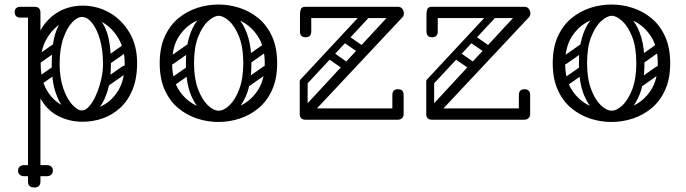

<svg xmlns="http://www.w3.org/2000/svg" viewBox="-20 -530 3037 850"><path d="M346 -505Q410 -505 464.5 -474Q519 -443 553 -386Q587 -329 587 -251Q587 -182 566.5 -132.5Q546 -83 511 -51.5Q476 -20 433.5 -5.5Q391 9 346 9Q286 9 235.5 -17.5Q185 -44 155 -101.5Q125 -159 125 -251Q125 -329 154 -386Q183 -443 233 -474Q283 -505 346 -505ZM346 -455Q298 -455 255.5 -429.5Q213 -404 186.5 -358Q160 -312 160 -250Q160 -177 187 -131Q214 -85 257 -63Q300 -41 346 -41Q392 -41 434.5 -63Q477 -85 504.5 -131Q532 -177 532 -250Q532 -312 505.5 -358Q479 -404 437 -429.5Q395 -455 346 -455ZM132 -500Q159 -500 159 -474V274Q159 300 132 300Q104 300 104 274V-474Q104 -500 132 -500ZM155 -476Q153 -463 146 -459Q142 -452 121 -452H70Q58 -452 51 -459Q45 -465 45 -476Q45 -488 51 -493Q58 -500 70 -500H121Q132 -500 138 -498.5Q144 -497 145 -495Q149 -491 152 -486Q155 -481 155 -476ZM340 -7Q306 -9 276 -36.5Q246 -64 227.5 -116.5Q209 -169 209 -245Q209 -338 227.5 -389Q246 -440 276 -460.5Q306 -481 340 -481L343 -455Q322 -455 299 -430.5Q276 -406 260 -359.5Q244 -313 244 -246Q244 -186 260 -139.5Q276 -93 299.5 -67Q323 -41 343 -41ZM340 -7 343 -41Q359 -41 375.5 -60Q392 -79 405.5 -110Q419 -141 427.5 -177Q436 -213 436 -246Q436 -308 422.5 -355Q409 -402 387.5 -428.5Q366 -455 343 -455L340 -481Q374 -481 404 -460.5Q434 -440 452.5 -389Q471 -338 471 -245Q471 -169 452.5 -116.5Q434 -64 404 -36.5Q374 -9 340 -7ZM60 225Q60 214 67 208Q74 201 86 201H135Q147 201 154 207Q161 214 161 225Q161 237 154 244Q147 250 135 250H86Q74 250 67 243Q60 237 60 225ZM214 225Q214 237 207 243Q200 250 188 250H139Q128 250 120 244Q113 237 113 225Q113 214 120 207Q128 201 139 201H188Q200 201 207 208Q214 214 214 225ZM156 -250Q141 -239 132 -253Q128 -258 127.5 -265Q127 -272 135 -278L212 -332Q227 -342 237 -328Q241 -322 240.5 -315.5Q240 -309 233 -304ZM158 -153Q143 -142 134 -156Q130 -161 129.5 -168Q129 -175 137 -181L214 -235Q229 -245 239 -231Q243 -225 242.5 -218.5Q242 -212 235 -207ZM470 -250Q455 -239 446 -253Q442 -258 441.5 -265Q441 -272 449 -278L526 -332Q541 -342 551 -328Q555 -322 554.5 -315.5Q554 -309 547 -304ZM464 -153Q449 -142 440 -156Q436 -161 435.5 -168Q435 -175 443 -181L520 -235Q535 -245 545 -231Q549 -225 548.5 -218.5Q548 -212 541 -207Z M947 10Q899 10 853 -5Q807 -20 769.5 -51Q732 -82 709.5 -131.5Q687 -181 687 -250Q687 -319 709.5 -368.5Q732 -418 769.5 -449Q807 -480 853 -495Q899 -510 947 -510Q995 -510 1041 -495Q1087 -480 1124.5 -449Q1162 -418 1184.5 -368.5Q1207 -319 1207 -250Q1207 -181 1184.5 -131.5Q1162 -82 1124.5 -51Q1087 -20 1041 -5Q995 10 947 10ZM947 -40Q997 -40 1044 -62Q1091 -84 1121.5 -130.5Q1152 -177 1152 -250Q1152 -323 1121.5 -369.5Q1091 -416 1044 -438Q997 -460 947 -460Q898 -460 850.5 -438Q803 -416 772.5 -369.5Q742 -323 742 -250Q742 -177 772.5 -130.5Q803 -84 850.5 -62Q898 -40 947 -40ZM948 -4Q917 -4 883 -29Q849 -54 826 -108Q803 -162 803 -250Q803 -318 817 -364.5Q831 -411 853 -438.5Q875 -466 900.5 -478Q926 -490 948 -490V-460Q928 -460 902 -437Q876 -414 857.5 -367.5Q839 -321 839 -250Q839 -183 856.5 -136Q874 -89 899.5 -64.5Q925 -40 948 -40ZM948 -4V-40Q971 -40 996.5 -64.5Q1022 -89 1039.5 -136Q1057 -183 1057 -250Q1057 -321 1038.5 -367.5Q1020 -414 994.5 -437Q969 -460 948 -460V-490Q971 -490 996 -478Q1021 -466 1043 -438.5Q1065 -411 1079 -364.5Q1093 -318 1093 -250Q1093 -162 1070 -108Q1047 -54 1013.5 -29Q980 -4 948 -4ZM750 -249Q735 -238 726 -252Q722 -257 721.5 -264Q721 -271 729 -277L806 -331Q821 -341 831 -327Q835 -321 834.5 -314.5Q834 -308 827 -303ZM752 -152Q737 -141 728 -155Q724 -160 723.5 -167Q723 -174 731 -180L808 -234Q823 -244 833 -230Q837 -224 836.5 -217.5Q836 -211 829 -206ZM1086 -249Q1071 -238 1062 -252Q1058 -257 1057.5 -264Q1057 -271 1065 -277L1142 -331Q1157 -341 1167 -327Q1171 -321 1170.5 -314.5Q1170 -308 1163 -303ZM1088 -152Q1073 -141 1064 -155Q1060 -160 1059.5 -167Q1059 -174 1067 -180L1144 -234Q1159 -244 1169 -230Q1173 -224 1172.5 -217.5Q1172 -211 1165 -206Z M1333 0Q1319 0 1313 -7Q1307 -14 1307 -23Q1307 -36 1316 -45L1691 -450H1358V-391Q1358 -365 1333 -365Q1308 -365 1308 -391V-467Q1308 -475 1311 -487.5Q1314 -500 1333 -500H1741Q1755 -500 1761.5 -490.5Q1768 -481 1768 -471Q1768 -460 1762 -454L1383 -50H1717V-109Q1717 -135 1742 -135Q1767 -135 1767 -109V-25Q1767 -13 1759.5 -6.5Q1752 0 1741 0ZM1314 -157Q1308 -163 1307 -168.5Q1306 -174 1313 -181L1584 -472Q1595 -484 1608 -473Q1621 -461 1610 -449L1339 -158Q1335 -153 1328 -152Q1321 -151 1314 -157ZM1325 -184Q1342 -184 1342 -167V-24Q1342 -5 1325 -5Q1307 -5 1307 -23V-166Q1307 -184 1325 -184ZM1433 -270Q1419 -281 1428 -295Q1432 -300 1438.5 -302.5Q1445 -305 1453 -300L1530 -246Q1544 -235 1535 -222Q1530 -215 1524 -213Q1518 -211 1510 -217ZM1502 -342Q1488 -353 1497 -367Q1501 -372 1507.5 -374.5Q1514 -377 1522 -372L1599 -318Q1613 -307 1604 -294Q1599 -287 1593 -285Q1587 -283 1579 -289Z M1893 0Q1879 0 1873 -7Q1867 -14 1867 -23Q1867 -36 1876 -45L2251 -450H1918V-391Q1918 -365 1893 -365Q1868 -365 1868 -391V-467Q1868 -475 1871 -487.5Q1874 -500 1893 -500H2301Q2315 -500 2321.5 -490.5Q2328 -481 2328 -471Q2328 -460 2322 -454L1943 -50H2277V-109Q2277 -135 2302 -135Q2327 -135 2327 -109V-25Q2327 -13 2319.5 -6.5Q2312 0 2301 0ZM1874 -157Q1868 -163 1867 -168.5Q1866 -174 1873 -181L2144 -472Q2155 -484 2168 -473Q2181 -461 2170 -449L1899 -158Q1895 -153 1888 -152Q1881 -151 1874 -157ZM1885 -184Q1902 -184 1902 -167V-24Q1902 -5 1885 -5Q1867 -5 1867 -23V-166Q1867 -184 1885 -184ZM1993 -270Q1979 -281 1988 -295Q1992 -300 1998.5 -302.5Q2005 -305 2013 -300L2090 -246Q2104 -235 2095 -222Q2090 -215 2084 -213Q2078 -211 2070 -217ZM2062 -342Q2048 -353 2057 -367Q2061 -372 2067.5 -374.5Q2074 -377 2082 -372L2159 -318Q2173 -307 2164 -294Q2159 -287 2153 -285Q2147 -283 2139 -289Z M2687 10Q2639 10 2593 -5Q2547 -20 2509.5 -51Q2472 -82 2449.5 -131.5Q2427 -181 2427 -250Q2427 -319 2449.5 -368.5Q2472 -418 2509.5 -449Q2547 -480 2593 -495Q2639 -510 2687 -510Q2735 -510 2781 -495Q2827 -480 2864.5 -449Q2902 -418 2924.5 -368.5Q2947 -319 2947 -250Q2947 -181 2924.5 -131.5Q2902 -82 2864.5 -51Q2827 -20 2781 -5Q2735 10 2687 10ZM2687 -40Q2737 -40 2784 -62Q2831 -84 2861.5 -130.5Q2892 -177 2892 -250Q2892 -323 2861.5 -369.5Q2831 -416 2784 -438Q2737 -460 2687 -460Q2638 -460 2590.5 -438Q2543 -416 2512.5 -369.5Q2482 -323 2482 -250Q2482 -177 2512.5 -130.5Q2543 -84 2590.5 -62Q2638 -40 2687 -40ZM2688 -4Q2657 -4 2623 -29Q2589 -54 2566 -108Q2543 -162 2543 -250Q2543 -318 2557 -364.5Q2571 -411 2593 -438.5Q2615 -466 2640.5 -478Q2666 -490 2688 -490V-460Q2668 -460 2642 -437Q2616 -414 2597.5 -367.5Q2579 -321 2579 -250Q2579 -183 2596.5 -136Q2614 -89 2639.5 -64.5Q2665 -40 2688 -40ZM2688 -4V-40Q2711 -40 2736.5 -64.5Q2762 -89 2779.5 -136Q2797 -183 2797 -250Q2797 -321 2778.5 -367.5Q2760 -414 2734.5 -437Q2709 -460 2688 -460V-490Q2711 -490 2736 -478Q2761 -466 2783 -438.5Q2805 -411 2819 -364.5Q2833 -318 2833 -250Q2833 -162 2810 -108Q2787 -54 2753.5 -29Q2720 -4 2688 -4ZM2490 -249Q2475 -238 2466 -252Q2462 -257 2461.5 -264Q2461 -271 2469 -277L2546 -331Q2561 -341 2571 -327Q2575 -321 2574.5 -314.5Q2574 -308 2567 -303ZM2492 -152Q2477 -141 2468 -155Q2464 -160 2463.5 -167Q2463 -174 2471 -180L2548 -234Q2563 -244 2573 -230Q2577 -224 2576.5 -217.5Q2576 -211 2569 -206ZM2826 -249Q2811 -238 2802 -252Q2798 -257 2797.5 -264Q2797 -271 2805 -277L2882 -331Q2897 -341 2907 -327Q2911 -321 2910.5 -314.5Q2910 -308 2903 -303ZM2828 -152Q2813 -141 2804 -155Q2800 -160 2799.5 -167Q2799 -174 2807 -180L2884 -234Q2899 -244 2909 -230Q2913 -224 2912.5 -217.5Q2912 -211 2905 -206Z"/></svg>

Font: Nsibidi Libre Uzo
Style: Regular
Weight: 400
Designer: Oluwaseun Badejo
Version: Version 1.021